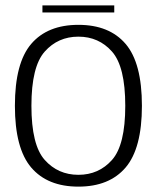

<svg xmlns="http://www.w3.org/2000/svg" viewBox="-20 -691 602 715"><path d="M272 4Q387 4 447.8 -67.2Q508.5 -138.5 508.5 -297Q508.5 -456.5 447.8 -527.5Q387 -598.5 272 -598.5Q157 -598.5 96.2 -527.5Q35.5 -456.5 35.5 -297Q35.5 -138.5 96.2 -67.2Q157 4 272 4ZM272 -40Q196 -40 146.5 -95.5Q97 -151 97 -297Q97 -443 146.5 -498.8Q196 -554.5 272 -554.5Q348 -554.5 397.2 -498.8Q446.5 -443 446.5 -297Q446.5 -151 397.2 -95.5Q348 -40 272 -40ZM138 -644.5H405.5V-671H138Z"/></svg>

Font: Anybody Thin Light
Style: Regular
Weight: 300
Version: Version 1.113;gftools[0.9.25]